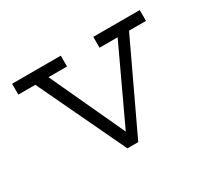

<svg xmlns="http://www.w3.org/2000/svg" viewBox="-95 -579 789 727"><g transform="rotate(-30 300.0 -215.0)"><path d="M233.9 -382.8H152.8L303.2 -58.1L455.1 -382.8H376V-430.2H579.1V-382.8H504.9L324.2 0H276.9L95.2 -382.8H21V-430.2H233.9Z"/></g></svg>

Font: Ethiopic Sadiss
Style: Regular
Weight: 400
Designer: abass alamnehe
Foundry: Senamirmir Project
Version: Version 5.100